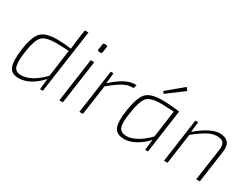

<svg xmlns="http://www.w3.org/2000/svg" viewBox="-56 -1271 2407 1835"><g transform="rotate(30 1147.0 -353.5)"><path d="M534 -700 435 0H404L416 -119Q297 12 170 12Q90 12 67 -49Q44 -110 63 -244Q85 -395 135.5 -444.5Q186 -494 310 -494Q384 -494 467 -483Q468 -521 476 -576L494 -700ZM418 -156 459 -454Q362 -459 320 -459Q204 -459 163.5 -418Q123 -377 103 -239Q85 -128 100 -76Q115 -24 178 -24Q291 -24 418 -156Z M723 -683H741Q757 -683 755 -666L746 -605Q745 -591 730 -591H713Q695 -591 697 -608L706 -668Q707 -683 723 -683ZM656 0H617L685 -482H724Z M1184 -494 1173 -456H1154Q1107 -456 1055.5 -426.5Q1004 -397 924 -332L877 0H838L906 -482H936L924 -365Q1063 -494 1163 -494Z M1450 -552 1432 -573 1607 -719 1631 -688ZM1595 0H1564L1577 -118Q1523 -57 1458 -22.5Q1393 12 1339 12Q1251 12 1226 -47Q1201 -106 1223 -244Q1247 -396 1296.5 -445Q1346 -494 1471 -494Q1555 -494 1662 -479ZM1577 -156 1618 -453Q1504 -459 1479 -459Q1364 -459 1324 -418Q1284 -377 1263 -239Q1243 -122 1259.5 -73Q1276 -24 1343 -24Q1393 -24 1455.5 -58.5Q1518 -93 1577 -156Z M1871 -482 1858 -368Q2007 -494 2105 -494Q2168 -494 2197.5 -460Q2227 -426 2218 -361L2167 0H2127L2178 -355Q2185 -410 2165 -434Q2145 -458 2095 -458Q2047 -458 1992.5 -428.5Q1938 -399 1858 -335L1811 0H1772L1840 -482Z"/></g></svg>

Font: Exo 2.0 Extra Light
Style: Italic
Weight: 250
Italic angle: -8°
Designer: Natanael Gama
Version: Version 1.001;PS 001.001;hotconv 1.0.70;makeotf.lib2.5.58329